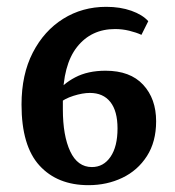

<svg xmlns="http://www.w3.org/2000/svg" viewBox="-20 -532 511 562"><path d="M239 10Q148 10 95.5 -47.5Q43 -105 43 -226Q43 -314 76 -378Q109 -442 165 -477Q221 -512 291 -512Q332 -512 364.5 -500.5Q397 -489 414 -470L394 -430Q379 -437 358.5 -442Q338 -447 317 -447Q247 -447 205.5 -394.5Q164 -342 164 -238V-212Q164 -135 185.5 -89Q207 -43 249 -43Q283 -43 303.5 -73Q324 -103 324 -156Q324 -207 303 -233.5Q282 -260 243 -260Q222 -260 195 -251.5Q168 -243 151 -228L147 -260Q163 -286 200 -305.5Q237 -325 289 -325Q361 -325 399 -284Q437 -243 437 -177Q437 -117 410 -75Q383 -33 338 -11.5Q293 10 239 10Z"/></svg>

Font: Rasa SemiBold
Style: Regular
Weight: 600
Designer: Anna Giedrys (Yrsa+Rasa design), David Brezina (Yrsa art-direction, Rasa art-direction, design)
Foundry: Rosetta Type Foundry
Version: Version 2.004